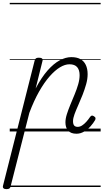

<svg xmlns="http://www.w3.org/2000/svg" viewBox="-68 -918 723 1341"><path d="M-24 403Q-37 403 -43.5 397Q-50 391 -47 379L174 -495Q177 -506 183 -510.5Q189 -515 203 -515Q219 -515 225.5 -509.5Q232 -504 229 -493L181 -300Q222 -378 264.5 -426Q307 -474 349 -496.5Q391 -519 430 -519Q468 -519 493 -505.5Q518 -492 531 -465Q544 -438 544 -400Q544 -366 533.5 -329Q523 -292 508.5 -255Q494 -218 478.5 -183.5Q463 -149 452.5 -120.5Q442 -92 442 -72Q442 -51 450 -41.5Q458 -32 475 -32Q490 -32 505 -41.5Q520 -51 534.5 -67Q549 -83 561 -101Q567 -109 573 -110.5Q579 -112 588 -106Q598 -100 599 -93Q600 -86 596 -79Q584 -58 564.5 -36Q545 -14 519.5 1Q494 16 466 16Q427 16 408 -5.5Q389 -27 389 -63Q389 -89 399 -120.5Q409 -152 423.5 -187Q438 -222 453 -258Q468 -294 478 -328.5Q488 -363 488 -393Q488 -429 471 -449Q454 -469 417 -469Q386 -469 351 -448Q316 -427 278.5 -384.5Q241 -342 205 -278.5Q169 -215 137 -130L6 384Q4 394 -2.5 398.5Q-9 403 -24 403ZM0 378H635V388H0ZM0 -20H635V0H0ZM0 -505H635V-500H0ZM0 -898H635V-888H0Z"/></svg>

Font: Playwrite DE SAS Guides
Style: Regular
Weight: 400
Designer: Veronika Burian, José Scaglione
Foundry: TypeTogether
Version: Version 1.003